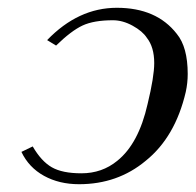

<svg xmlns="http://www.w3.org/2000/svg" viewBox="-20 -463 502 493"><path d="M35 -73 64 -87Q86 -49 113 -33.5Q140 -18 189 -18Q242 -18 281 -50Q336 -94 359 -196Q376 -266 376 -301Q376 -342 357 -366Q346 -383 320.5 -397Q295 -411 270 -411Q221 -411 192 -397.5Q163 -384 124 -346L101 -360Q181 -443 280 -443Q382 -443 434 -376Q462 -342 462 -273Q462 -250 457 -227Q430 -111 354 -50Q282 10 183 10Q132 10 93 -11.5Q54 -33 35 -73Z"/></svg>

Font: Linux Libertine O
Style: Italic
Weight: 400
Italic angle: -12°
Designer: Philipp H. Poll
Foundry: Philipp H. Poll
Version: Version 5.1.6